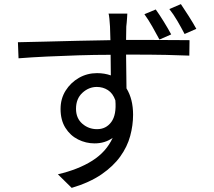

<svg xmlns="http://www.w3.org/2000/svg" viewBox="-20 -847 1040 932"><path d="M328 65 261 -1Q360 -24 428 -67Q496 -110 527 -178Q490 -151 439 -151Q397 -151 359 -170Q321 -189 297.5 -226.5Q274 -264 274 -318Q274 -368 298.5 -407Q323 -446 363 -469Q403 -492 451 -492Q487 -492 518 -481L517 -581Q441 -581 361.5 -578.5Q282 -576 207.5 -572.5Q133 -569 70 -564L67 -642Q123 -643 199.5 -645Q276 -647 359 -649Q442 -651 516 -652L514 -718Q513 -738 511 -756.5Q509 -775 507 -781H598Q598 -776 597 -763Q596 -750 595 -737Q594 -724 593 -718L592 -653H607Q669 -653 727 -653Q785 -653 831 -652.5Q877 -652 900 -652L899 -577Q857 -579 786.5 -580.5Q716 -582 606 -582H592L594 -418Q626 -366 626 -290Q626 -239 612 -187Q598 -135 564 -87.5Q530 -40 472.5 -0.5Q415 39 328 65ZM451 -220Q495 -220 520.5 -255Q546 -290 540 -360Q528 -394 504 -409.5Q480 -425 450 -425Q411 -425 380 -396.5Q349 -368 349 -319Q349 -273 379.5 -246.5Q410 -220 451 -220ZM754 -655Q738 -685 719 -718.5Q700 -752 681 -778L736 -801Q754 -776 775 -742Q796 -708 811 -680ZM876 -682Q860 -713 841 -745.5Q822 -778 802 -803L858 -827Q875 -802 896 -769Q917 -736 933 -707Z"/></svg>

Font: Chocolate Classical Sans
Style: Regular
Weight: 400
Designer: 田海東、宇文滿月
Foundry: Moonlit Owen
Version: Version 1.001